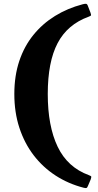

<svg xmlns="http://www.w3.org/2000/svg" viewBox="-20 -817 515 1005"><path d="M454.3 123.2Q458.3 111.7 457.8 108Q457.3 104.2 445.5 100Q333.8 59.2 281.9 -48.8Q230 -156.8 230 -325Q230 -493 281.6 -591.2Q333.3 -689.5 444 -729.5Q455.5 -734 456.5 -736.6Q457.5 -739.2 453.5 -751L440.3 -785.3Q436.5 -796.7 430 -797.1Q423.5 -797.5 412.3 -794.5Q333.3 -773.8 267.9 -733.4Q202.5 -693 154.8 -634.1Q107 -575.3 81 -497.8Q55 -420.3 55 -325Q55 -229 81.4 -148.3Q107.8 -67.5 156.1 -4.4Q204.5 58.7 271 101.9Q337.5 145 417.8 165.7Q429 168.5 433 166.9Q437 165.2 440.8 155Z"/></svg>

Font: Besley
Style: Regular
Weight: 400
Designer: Owen Earl
Foundry: indestructible type*
Version: Version 4.000